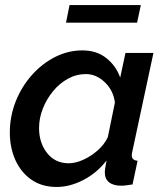

<svg xmlns="http://www.w3.org/2000/svg" viewBox="-20 -732 655 762"><path d="M205 10Q146 10 104.5 -19Q63 -48 41 -97Q19 -146 19 -206Q19 -270 42 -328.5Q65 -387 105.5 -433Q146 -479 198 -505.5Q250 -532 307 -532Q364 -532 402.5 -501Q441 -470 457 -424L478 -522H589L505 -130Q504 -125 503.5 -121.5Q503 -118 503 -115Q503 -96 526 -94L506 0Q492 2 481 3.5Q470 5 461 5Q430 5 413 -8.5Q396 -22 396 -47Q396 -62 403 -95Q364 -45 310.5 -17.5Q257 10 205 10ZM253 -84Q279 -84 309.5 -97.5Q340 -111 367 -134.5Q394 -158 408 -188L436 -325Q430 -373 396 -405.5Q362 -438 321 -438Q283 -438 249.5 -419.5Q216 -401 190.5 -370Q165 -339 150 -301Q135 -263 135 -224Q135 -165 167 -124.5Q199 -84 253 -84ZM242 -642 256 -712H539L524 -642Z"/></svg>

Font: Raleway SemiBold
Style: Italic
Weight: 600
Italic angle: -12°
Designer: Matt McInerney, Pablo Impallari, Rodrigo Fuenzalida
Foundry: Matt McInerney, Pablo Impallari, Rodrigo Fuenzalida
Version: Version 4.026